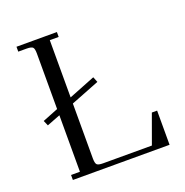

<svg xmlns="http://www.w3.org/2000/svg" viewBox="-126 -817 901 933"><g transform="rotate(-20 324.5 -351.0)"><path d="M58.1 -676.8V-702.1H267.1V-676.8H221.2V-380.9L357.9 -435.1L369.1 -407.2L221.2 -349.1V-65.9Q221.2 -40.5 228.3 -33.2Q235.4 -25.9 259.8 -25.9H512.2L566.9 -176.8H594.2V0H94.2V-25.9H140.1V-317.9L70.8 -291L59.1 -317.9L140.1 -350.1V-637.2Q140.1 -662.1 133.1 -669.4Q126 -676.8 101.1 -676.8Z"/></g></svg>

Font: Dihjauti S
Style: Regular
Weight: 400
Designer: T. Christopher White
Version: Version 3.0.0